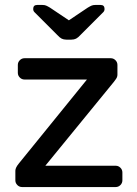

<svg xmlns="http://www.w3.org/2000/svg" viewBox="-20 -755 551 775"><path d="M474 -59V-27Q474 -16 466 -8Q458 0 447 0H69Q58 0 50 -8Q42 -16 42 -27V-66Q42 -78 56 -95L331 -434H79Q68 -434 60 -442Q52 -450 52 -461V-493Q52 -504 60 -512Q68 -520 79 -520H427Q438 -520 446 -512Q454 -504 454 -493V-454Q454 -444 448 -436Q442 -428 440 -425L163 -86H447Q458 -86 466 -78Q474 -70 474 -59ZM211 -614 119 -706Q114 -711 114 -719Q114 -735 130 -735H151Q160 -735 166 -732.5Q172 -730 182 -724L258 -673L334 -724Q344 -730 350 -732.5Q356 -735 365 -735H386Q402 -735 402 -719Q402 -711 397 -706L305 -614Q295 -603 287 -599Q279 -595 268 -595H248Q237 -595 229 -599Q221 -603 211 -614Z"/></svg>

Font: Contemporary
Style: Regular
Weight: 400
Designer: Victor Tran
Foundry: Victor Tran
Version: Version 1.100